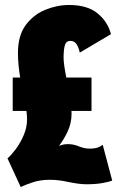

<svg xmlns="http://www.w3.org/2000/svg" viewBox="-20 -726 490 770"><path d="M63 24 10 -91Q10 -91 12.5 -91.5L10 -91Q23.5 -102 42 -126.2Q60.5 -150.5 74.5 -182.5Q88.5 -214.5 88.5 -247.5Q88.5 -262.5 86 -281H31V-415H61Q57 -438.5 54.5 -463.2Q52 -488 52 -514Q52 -583.5 83.2 -625.5Q114.5 -667.5 161.8 -686.8Q209 -706 257 -706Q330.5 -706 371.5 -672.2Q412.5 -638.5 425 -589L300 -515Q295 -537 286.5 -549.5Q278 -562 262 -562Q245 -562 240 -544Q235 -526 235 -495Q235 -481.5 238 -460.5Q241 -439.5 246 -415H347V-281H266.5Q267 -275.5 267 -270.5Q267 -231 250.5 -197Q234 -163 216.5 -141Q233.5 -148 253 -148Q264.5 -148 276 -145.5Q287.5 -143 295 -139.5Q303.5 -136 314.8 -133Q326 -130 338 -130Q360 -130 371.5 -134.2Q383 -138.5 392 -145L430 -2Q417.5 3.5 390.2 8.2Q363 13 328 13Q309.5 13 290.5 10.2Q271.5 7.5 252.5 3.5Q214.5 -5 179.5 -5Q142 -5 111.2 5.2Q80.5 15.5 63 24Z"/></svg>

Font: Trispace Condensed ExtraBold
Style: Regular
Weight: 800
Width: 3
Designer: Tyler Finck
Foundry: Etcetera Type Company
Version: Version 1.210; ttfautohint (v1.8.3)